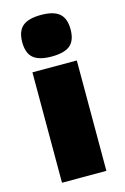

<svg xmlns="http://www.w3.org/2000/svg" viewBox="-114 -786 547 840"><g transform="rotate(-15 159.5 -366.5)"><path d="M260 0H59V-500H260ZM160 -733Q217 -733 243 -710.5Q269 -688 269 -639Q269 -589 243 -567Q217 -545 159 -545Q102 -545 76 -567Q50 -589 50 -639Q50 -688 76 -710.5Q102 -733 160 -733Z"/></g></svg>

Font: Fivo Sans Black
Style: Regular
Weight: 900
Designer: Alexander Slobzheninov
Foundry: Alexander Slobzheninov
Version: 1.0